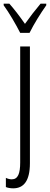

<svg xmlns="http://www.w3.org/2000/svg" viewBox="-40 -785 272 1046"><path d="M212 -765H181C147 -724 126 -697 96 -655C69 -694 36 -737 11 -765H-20V-756C9 -717 46 -653 70 -606H121C144 -653 182 -714 212 -756ZM32 241C88 241 123 202 123 104V-532H70V100C70 160 58 192 24 192C14 192 2 189 -8 184V234C1 238 16 241 32 241Z"/></svg>

Font: Noto Sans UI Condensed Light
Style: Regular
Weight: 300
Width: 3
Designer: Monotype Design Team
Foundry: Monotype Imaging Inc.
Version: Version 1.901